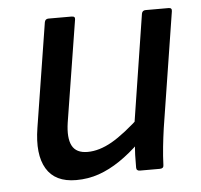

<svg xmlns="http://www.w3.org/2000/svg" viewBox="-42 -533 617 589"><g transform="rotate(-5 266.0 -238.5)"><path d="M170 12Q105 12 78.5 -32.5Q52 -77 65 -158L116 -479Q118 -489 128 -489H199Q211 -489 209 -479L159 -166Q152 -119 164.5 -95Q177 -71 212 -71Q248 -71 287.5 -93.5Q327 -116 384 -169L371 -87Q338 -55 305.5 -33Q273 -11 240 0.5Q207 12 170 12ZM367 0Q356 0 356 -10Q356 -29 356.5 -49Q357 -69 360 -90L361 -134L415 -479Q417 -489 427 -489H498Q509 -489 507 -478L451 -123Q447 -95 444 -66.5Q441 -38 440 -10Q440 0 428 0Z"/></g></svg>

Font: Sofia Sans Medium
Style: Italic
Weight: 500
Italic angle: -9°
Version: Version 4.101